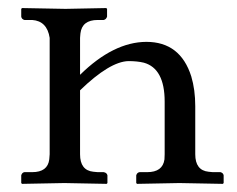

<svg xmlns="http://www.w3.org/2000/svg" viewBox="-20 -451 583 472"><path d="M176.8 -71.8Q176.8 -32.2 209.5 -28.8Q214.8 -28.3 220.2 -27.8H234.9Q242.7 -26.4 244.1 -20V-1L242.2 1Q241.2 1 138.2 -1L34.2 1L32.2 -1V-20Q34.2 -26.9 40 -27.8H59.1Q97.2 -27.8 101.1 -59.1Q101.6 -65.4 102.1 -71.8V-357.9Q95.7 -399.4 59.1 -401.9H40Q33.2 -403.8 32.2 -410.2V-429.2L34.2 -431.2Q35.2 -431.2 141.1 -429.2L241.2 -431.2L243.2 -429.2V-410.2Q241.2 -403.3 234.9 -401.9H220.2Q181.6 -401.9 177.7 -368.7Q177.2 -363.3 176.8 -357.9V-267.1Q258.8 -347.7 339.8 -348.1Q423.3 -348.1 450.2 -263.2Q460 -230.5 460 -189.9V-71.8Q460 -32.2 492.7 -28.8Q498 -28.3 502.9 -27.8H522Q528.8 -25.9 529.8 -20V-1L527.8 1Q526.9 1 420.9 -1L316.9 1L314.9 -1V-20Q316.9 -26.9 323.2 -27.8H341.8Q379.9 -27.8 384.3 -59.1Q384.8 -65.4 384.8 -71.8V-201.2Q384.8 -282.7 333.5 -296.9Q317.4 -300.8 295.9 -300.8Q250 -299.8 176.8 -229Z"/></svg>

Font: Linux Biolinum Capitals O
Style: Small Caps
Weight: 400
Designer: Philipp H. Poll
Foundry: Philipp H. Poll
Version: Version 1.0.4